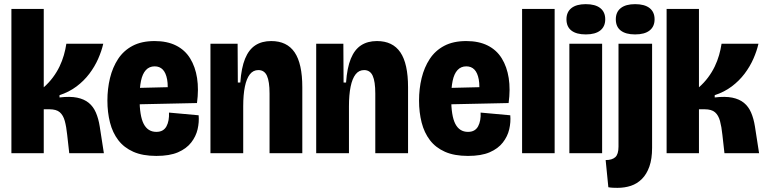

<svg xmlns="http://www.w3.org/2000/svg" viewBox="-20 -739 3695 926"><path d="M35 0V-696H191V-318Q216 -340 235 -365.5Q254 -391 267 -418Q280 -445 288 -473Q296 -501 300 -528H478Q470 -493 453.5 -455.5Q437 -418 411 -383.5Q385 -349 349 -322Q313 -295 267 -280V-269Q318 -275 352 -268Q386 -261 408 -243Q430 -225 442.5 -196Q455 -167 461 -129L481 0H314L304 -89Q300 -128 292.5 -155.5Q285 -183 268.5 -197.5Q252 -212 218 -212H191V0Z M734 13Q668 13 623 -7Q578 -27 550.5 -63Q523 -99 510.5 -148Q498 -197 498 -254Q498 -311 510.5 -362.5Q523 -414 549.5 -454.5Q576 -495 619.5 -518Q663 -541 726 -541Q786 -541 829 -519.5Q872 -498 897 -457.5Q922 -417 930.5 -362.5Q939 -308 930 -242L603 -235V-314L809 -319L786 -273Q792 -324 786 -356Q780 -388 765 -403.5Q750 -419 726 -419Q700 -419 683.5 -401Q667 -383 660 -349Q653 -315 653 -266Q653 -180 673 -141.5Q693 -103 734 -103Q752 -103 764 -110Q776 -117 783 -130Q790 -143 793 -160Q796 -177 795 -196L938 -183Q941 -150 933 -115.5Q925 -81 902 -51.5Q879 -22 838.5 -4.5Q798 13 734 13Z M995 0V-315V-528H1126L1127 -341H1139Q1144 -412 1162 -456Q1180 -500 1211.5 -520.5Q1243 -541 1288 -541Q1364 -541 1401 -486.5Q1438 -432 1438 -318V0H1280V-288Q1280 -346 1267.5 -373.5Q1255 -401 1226 -401Q1201 -401 1185 -380.5Q1169 -360 1161 -321Q1153 -282 1153 -226V0Z M1505 0V-315V-528H1636L1637 -341H1649Q1654 -412 1672 -456Q1690 -500 1721.5 -520.5Q1753 -541 1798 -541Q1874 -541 1911 -486.5Q1948 -432 1948 -318V0H1790V-288Q1790 -346 1777.5 -373.5Q1765 -401 1736 -401Q1711 -401 1695 -380.5Q1679 -360 1671 -321Q1663 -282 1663 -226V0Z M2237 13Q2171 13 2126 -7Q2081 -27 2053.5 -63Q2026 -99 2013.5 -148Q2001 -197 2001 -254Q2001 -311 2013.5 -362.5Q2026 -414 2052.5 -454.5Q2079 -495 2122.5 -518Q2166 -541 2229 -541Q2289 -541 2332 -519.5Q2375 -498 2400 -457.5Q2425 -417 2433.5 -362.5Q2442 -308 2433 -242L2106 -235V-314L2312 -319L2289 -273Q2295 -324 2289 -356Q2283 -388 2268 -403.5Q2253 -419 2229 -419Q2203 -419 2186.5 -401Q2170 -383 2163 -349Q2156 -315 2156 -266Q2156 -180 2176 -141.5Q2196 -103 2237 -103Q2255 -103 2267 -110Q2279 -117 2286 -130Q2293 -143 2296 -160Q2299 -177 2298 -196L2441 -183Q2444 -150 2436 -115.5Q2428 -81 2405 -51.5Q2382 -22 2341.5 -4.5Q2301 13 2237 13Z M2498 0V-696H2655V0Z M2726 0V-528H2884V0ZM2805 -573Q2760 -573 2736 -591.5Q2712 -610 2712 -646Q2712 -681 2736 -700Q2760 -719 2805 -719Q2851 -719 2875 -700Q2899 -681 2899 -646Q2899 -611 2875 -592Q2851 -573 2805 -573Z M2958 167Q2947 167 2936 166.5Q2925 166 2914 164L2901 33Q2932 33 2947.5 19Q2963 5 2963 -32V-528H3125V-26Q3125 27 3112 64Q3099 101 3076 124Q3053 147 3023 157Q2993 167 2958 167ZM3043 -573Q2998 -573 2974 -591.5Q2950 -610 2950 -646Q2950 -681 2974 -700Q2998 -719 3043 -719Q3089 -719 3113 -700Q3137 -681 3137 -646Q3137 -611 3113 -592Q3089 -573 3043 -573Z M3195 0V-696H3351V-318Q3376 -340 3395 -365.5Q3414 -391 3427 -418Q3440 -445 3448 -473Q3456 -501 3460 -528H3638Q3630 -493 3613.5 -455.5Q3597 -418 3571 -383.5Q3545 -349 3509 -322Q3473 -295 3427 -280V-269Q3478 -275 3512 -268Q3546 -261 3568 -243Q3590 -225 3602.5 -196Q3615 -167 3621 -129L3641 0H3474L3464 -89Q3460 -128 3452.5 -155.5Q3445 -183 3428.5 -197.5Q3412 -212 3378 -212H3351V0Z"/></svg>

Font: Bricolage Grotesque 72pt SemiCondensed ExtraBold
Style: Regular
Weight: 800
Width: 4
Designer: Mathieu Triay
Foundry: Atelier Triay
Version: Version 1.001;gftools[0.9.33.dev8+g029e19f]